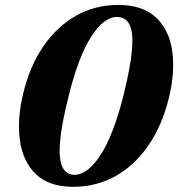

<svg xmlns="http://www.w3.org/2000/svg" viewBox="-20 -730 705 760"><path d="M447.5 -710.5Q544.5 -710.5 597.2 -661Q650 -611.5 661.8 -527.5Q673.5 -443.5 648 -340.5Q621 -231.5 566.5 -153Q512 -74.5 436.5 -32.5Q361 9.5 270 9.5Q174.5 9.5 122.5 -40.2Q70.5 -90 58.8 -174.5Q47 -259 72.5 -362.5Q98.5 -470 152.5 -548Q206.5 -626 281.8 -668.2Q357 -710.5 447.5 -710.5ZM468.5 -351Q497 -466 502.5 -534.5Q508 -603 492.5 -633Q477 -663 443 -663Q391 -663 341.2 -585.2Q291.5 -507.5 254 -359Q223.5 -239.5 217.8 -169.2Q212 -99 227.2 -68.5Q242.5 -38 275 -38Q326.5 -38 377.5 -115.8Q428.5 -193.5 468.5 -351Z"/></svg>

Font: Fraunces 144pt S050
Style: Bold Italic
Weight: 700
Italic angle: -16°
Version: Version 1.000; ttfautohint (v1.8.3)